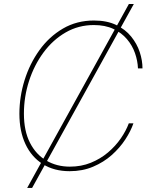

<svg xmlns="http://www.w3.org/2000/svg" viewBox="-20 -839 756 952"><path d="M114.7 92.8 619.1 -819.3H643.6L139.2 92.8ZM325.2 9.8Q248 9.8 192.1 -25.4Q136.2 -60.5 106.2 -124.5Q76.2 -188.5 76.2 -274.9Q76.2 -359.4 101.8 -441.4Q127.4 -523.4 175.5 -590.3Q223.6 -657.2 292 -697.3Q360.4 -737.3 445.8 -737.3Q510.3 -737.3 555.9 -715.3Q601.6 -693.4 630.4 -657.7Q659.2 -622.1 672.9 -580.6Q686.5 -539.1 686.5 -500H664.1Q662.6 -537.6 649.4 -575.4Q636.2 -613.3 609.6 -644.8Q583 -676.3 542.2 -695.6Q501.5 -714.8 445.3 -714.8Q369.1 -714.8 305.7 -678.2Q242.2 -641.6 195.8 -578.9Q149.4 -516.1 124 -437.5Q98.6 -358.9 98.6 -275.4Q98.6 -189.5 128.7 -130.9Q158.7 -72.3 210.2 -42.5Q261.7 -12.7 326.2 -12.7Q382.8 -12.7 430.4 -32Q478 -51.3 515.4 -83Q552.7 -114.7 578.9 -152.6Q605 -190.4 618.7 -227.5H641.6Q628.4 -189 601.3 -147.5Q574.2 -106 534.2 -70.3Q494.1 -34.7 441.7 -12.5Q389.2 9.8 325.2 9.8Z"/></svg>

Font: Inter 16pt Thin
Style: Italic
Weight: 250
Italic angle: -9.3988°
Version: Version 4.001;git-66647c0bb